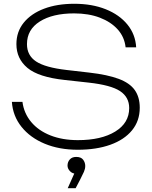

<svg xmlns="http://www.w3.org/2000/svg" viewBox="-20 -782 808 1018"><path d="M43 -242H99Q107 -181 145.5 -135Q184 -89 247.5 -64Q311 -39 393 -39Q517 -39 591 -84.5Q665 -130 665 -209Q665 -267 616.5 -299Q568 -331 450 -344L323 -358Q184 -373 125.5 -422Q67 -471 67 -548Q67 -614 106 -662Q145 -710 214 -736Q283 -762 374 -762Q468 -762 540.5 -733Q613 -704 655.5 -652Q698 -600 702 -531H646Q640 -586 604 -626Q568 -666 509 -688.5Q450 -711 373 -711Q259 -711 191 -668Q123 -625 123 -548Q123 -488 171.5 -456Q220 -424 333 -411L454 -397Q550 -386 609 -364Q668 -342 694.5 -304.5Q721 -267 721 -211Q721 -141 680 -91Q639 -41 565 -14.5Q491 12 392 12Q294 12 217 -20Q140 -52 94 -109.5Q48 -167 43 -242ZM339 216 381 122 383 139Q364 139 351 125.5Q338 112 338 96Q338 77 350 63.5Q362 50 384 50Q410 50 421 65Q432 80 432 98Q432 113 425 129Q418 145 404 172L381 216Z"/></svg>

Font: Unbounded ExtraLight
Style: Regular
Weight: 250
Designer: Luke Prowse, Jean-Baptiste Morizot, Fátima Lázaro, Florian Runge
Foundry: NaN
Version: Version 1.701;gftools[0.9.28.dev5+ged2979d]